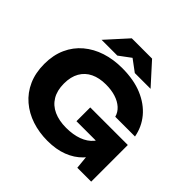

<svg xmlns="http://www.w3.org/2000/svg" viewBox="-237 -1198 1438 1438"><g transform="rotate(45 482.0 -479.0)"><path d="M838 -325Q835 -257 810.5 -195.5Q786 -134 739.5 -86Q693 -38 623.5 -11Q554 16 462 16Q374 16 297 -9.5Q220 -35 161.5 -85Q103 -135 70.5 -208Q38 -281 38 -375Q38 -469 71 -542Q104 -615 163.5 -665Q223 -715 301.5 -740.5Q380 -766 473 -766Q597 -766 687 -728Q777 -690 832 -624Q887 -558 903 -471H694Q684 -509 653.5 -536.5Q623 -564 577.5 -578.5Q532 -593 474 -593Q404 -593 353 -568.5Q302 -544 274 -495.5Q246 -447 246 -375Q246 -302 276 -252Q306 -202 361.5 -177Q417 -152 492 -152Q565 -152 621 -172.5Q677 -193 710.5 -233Q744 -273 749 -329ZM512 -242V-388H910V0H763L734 -297L773 -242ZM366 -974H581L733 -806H566L426 -910H521L381 -806H214Z"/></g></svg>

Font: Unbounded
Style: Bold
Weight: 700
Designer: Luke Prowse, Jean-Baptiste Morizot, Fátima Lázaro, Florian Runge
Foundry: NaN
Version: Version 1.700